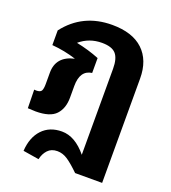

<svg xmlns="http://www.w3.org/2000/svg" viewBox="-149 -692 940 1055"><g transform="rotate(20 321.0 -164.5)"><path d="M326 -582Q445 -582 507.5 -523Q570 -464 570 -357V253H412Q370 212 341 192.5Q312 173 280 173Q245 173 224.5 195Q204 217 197 250L104 235Q109 155 152 109Q195 63 267 63Q344 63 412 146V-357Q412 -417 388.5 -443.5Q365 -470 307 -470Q232 -470 177 -423Q250 -408 312 -383V-296Q244 -287 244 -195V-127Q244 -64 210 -27.5Q176 9 92 9Q82 9 46 7L44 -101Q48 -100 55 -100Q80 -100 86.5 -112Q93 -124 93 -152V-218Q93 -314 196 -337Q128 -359 54 -365V-451Q155 -582 326 -582Z"/></g></svg>

Font: FiraGO
Style: Bold
Weight: 700
Designer: bBox Type
Foundry: bBox Type GmbH
Version: Version 1.001;PS 001.001;hotconv 1.0.88;makeotf.lib2.5.64775